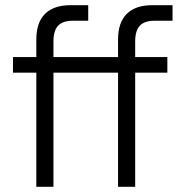

<svg xmlns="http://www.w3.org/2000/svg" viewBox="-20 -720 690 740"><path d="M120 -440H30V-500H120V-568Q120 -633 153.5 -666.5Q187 -700 252 -700H320V-640H260Q222 -640 204 -621Q186 -602 186 -560V-500H435V-568Q435 -633 468.5 -666.5Q502 -700 567 -700H645V-640H575Q537 -640 519 -621Q501 -602 501 -560V-500H625V-440H501V0H435V-440H186V0H120Z"/></svg>

Font: PT Root UI
Style: Regular
Weight: 400
Designer: Vitaly Kuzmin
Foundry: ParaType Ltd.
Version: Version 2.001G